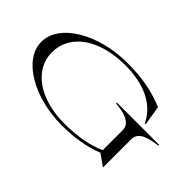

<svg xmlns="http://www.w3.org/2000/svg" viewBox="-87 -1120 1546 1546"><g transform="rotate(45 685.5 -347.5)"><path d="M843 -429V-419C927 -412 1032 -392 1033 -305V-78C932 -30 795 -10 662 -10C379 -10 186 -150 186 -345C186 -549 379 -690 680 -690C864 -690 1042 -633 1120 -470H1130L1103 -637C963 -694 838 -715 680 -715C340 -715 66 -546 66 -345C66 -143 340 15 662 15C782 15 932 -5 1034 -50L1133 20V-305C1134 -389 1240 -410 1323 -419V-429Z"/></g></svg>

Font: Sprat Extended
Style: Regular
Weight: 400
Width: 9
Designer: Ethan Nakache
Foundry: Collletttivo
Version: Version 2.000;Glyphs 3.2 (3217)